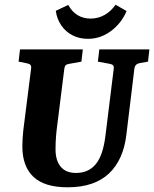

<svg xmlns="http://www.w3.org/2000/svg" viewBox="-20 -783 655 816"><path d="M267 13Q169 13 122 -31.5Q75 -76 75 -161Q75 -176 76 -193.5Q77 -211 79 -229L112 -490Q114 -502 109.5 -507Q105 -512 94 -514L59 -521L65 -573H332L326 -521L276 -512Q269 -511 262 -508Q255 -505 253 -488L223 -249Q220 -227 218 -202Q216 -177 216 -148Q216 -101 238 -74.5Q260 -48 303 -48Q330 -48 351 -57.5Q372 -67 387.5 -86Q403 -105 413 -135Q423 -165 428 -205L463 -488Q465 -500 461 -505Q457 -510 445 -512L396 -521L402 -573H615L609 -521L575 -515Q567 -514 560 -509Q553 -504 551 -490L517 -210Q511 -158 492.5 -116.5Q474 -75 443.5 -46Q413 -17 369 -2Q325 13 267 13ZM354 -618Q317 -618 288 -633Q259 -648 240.5 -675Q222 -702 217 -737L270 -762Q286 -733 310 -718.5Q334 -704 365 -704Q397 -704 424.5 -719.5Q452 -735 471 -763L518 -736Q496 -684 451.5 -651Q407 -618 354 -618Z"/></svg>

Font: Yrsa
Style: Italic
Weight: 400
Italic angle: -7.10001°
Designer: Anna Giedrys (Yrsa+Rasa design), David Brezina (Yrsa art-direction, Rasa art-direction, design)
Foundry: Rosetta Type Foundry
Version: Version 2.004